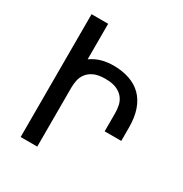

<svg xmlns="http://www.w3.org/2000/svg" viewBox="-169 -858 940 987"><g transform="rotate(30 301.0 -364.5)"><path d="M91.3 -729H189.9V-518.1Q219.2 -538.6 251.7 -547.9Q284.2 -557.1 323.7 -557.1Q374 -557.1 416.5 -542.7Q459 -528.3 488.8 -499Q518.1 -469.7 533.7 -425.3Q549.3 -380.9 549.3 -319.8V-241.2H450.7V-350.1Q450.7 -372.1 446 -394.3Q441.4 -416.5 427.2 -435.1Q413.1 -453.6 387.5 -465.3Q361.8 -477.1 319.8 -477.1Q277.8 -477.1 252.7 -465.3Q227.5 -453.6 213.4 -435.1Q199.2 -416.5 194.6 -394.3Q189.9 -372.1 189.9 -350.1V0H91.3Z"/></g></svg>

Font: Hack
Style: Regular
Weight: 400
Monospace: yes
Designer: Christopher Simpkins
Foundry: Christopher Simpkins
Version: Version 2.019; ttfautohint (v1.4.1) -l 4 -r 80 -G 350 -x 0 -